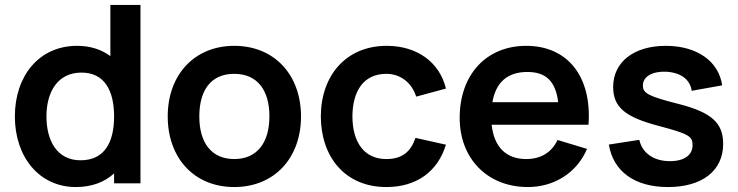

<svg xmlns="http://www.w3.org/2000/svg" viewBox="-20 -740 2979 775"><path d="M425.5 -513.5C389.5 -540 345 -555 291 -555C138 -555 40 -434 40 -270C40 -108 137 15 286.5 15C350.5 15 402 -5 440.5 -40V0H547V-720H425.5ZM305 -93C211 -93 167.5 -171 167.5 -270C167.5 -368 212 -447 309 -447C401 -447 440.5 -375.5 440.5 -270C440.5 -165.5 402 -93 305 -93Z M925.5 15C1087 15 1195 -101.5 1195 -270C1195 -437 1088.5 -555 925.5 -555C766 -555 657 -439.5 657 -270C657 -103 763 15 925.5 15ZM925.5 -98C832.5 -98 784.5 -165 784.5 -270C784.5 -372 828.5 -442 925.5 -442C1020 -442 1067.5 -374.5 1067.5 -270C1067.5 -168.5 1021 -98 925.5 -98Z M1539.5 15C1660 15 1746.5 -46 1780 -156L1657 -183.5C1638.5 -128 1603.5 -98 1539.5 -98C1449 -98 1403 -167 1402.5 -270C1403 -369 1445 -442 1539.5 -442C1594.5 -442 1641.5 -408 1660 -350L1780 -382.5C1754.5 -489 1663.5 -555 1541 -555C1377 -555 1275.5 -435.5 1275 -270C1275.5 -107 1372.5 15 1539.5 15Z M2355.5 -236.5C2369.5 -431 2271.5 -555 2104 -555C1945 -555 1835.5 -441 1835.5 -264C1835.5 -100 1947 15 2111 15C2215 15 2308 -41 2349.5 -139L2230.5 -175C2207 -125 2163 -98 2104 -98C2022 -98 1974 -147.5 1964.5 -236.5ZM2109 -449.5C2183.5 -449.5 2223 -412 2233 -327.5H1967.5C1981.5 -407.5 2028 -449.5 2109 -449.5Z M2676 15C2815 15 2899 -51 2899 -159.5C2899 -243.5 2852 -286 2722.5 -319.5C2596 -351.5 2575 -363.5 2575 -395C2575 -431 2613 -453 2669.5 -450.5C2728 -447 2765.5 -419.5 2772 -373.5L2895 -395.5C2881.5 -492.5 2793.5 -555 2667.5 -555C2539 -555 2455 -490 2455 -389C2455 -308 2502.5 -267.5 2638 -232C2760 -199.5 2775.5 -190.5 2775.5 -154C2775.5 -114 2742 -89.5 2684.5 -89.5C2618.5 -89.5 2572.5 -122 2560.5 -175.5L2437.5 -156.5C2455.5 -47.5 2542.5 15 2676 15Z"/></svg>

Font: Hauora
Style: Bold
Weight: 700
Designer: Wayne Shih
Foundry: WCYS
Version: Version 1.001;hotconv 1.0.109;makeotfexe 2.5.65596